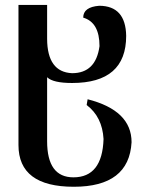

<svg xmlns="http://www.w3.org/2000/svg" viewBox="-20 -501 584 766"><path d="M274.4 244.1Q53.7 244.1 53.7 77.6V-481.4H168V-346.2Q168.5 -213.4 267.6 -209Q362.3 -209 377 -316.9Q377 -411.6 312 -430.7Q312 -473.1 376 -478Q481.4 -477.5 483.4 -357.9Q483.4 -169.9 267.6 -169.9Q191.4 -169.9 168 -192.9V62.5Q168 206.5 272.9 206.5Q388.2 206.5 393.1 53.7Q388.2 -34.7 325.7 -82L329.6 -105Q504.9 -60.5 504.9 66.4Q495.1 244.1 274.4 244.1Z"/></svg>

Font: Kelvinch
Style: Bold
Weight: 700
Designer: Paul James Miller
Foundry: High-Logic / Made with FontCreator
Version: Version 3.501;March 28, 2021;FontCreator 13.0.0.2683 64-bit